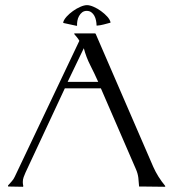

<svg xmlns="http://www.w3.org/2000/svg" viewBox="-20 -716 662 736"><path d="M12.2 -1 10.7 -2V-4.9Q17.6 -12.7 24.9 -20.8Q32.2 -28.8 36.6 -38.6L284.2 -559.6Q280.3 -566.9 274.9 -573.2Q269.5 -579.6 264.2 -585.9V-586.4L265.6 -587.9H344.7L346.7 -586.4L567.4 -76.7Q584.5 -38.1 612.8 -3.9L613.8 -1Q613.3 -1 612.3 -0.5Q611.3 0 610.8 0Q589.8 0 569.1 -0.5Q548.3 -1 527.3 -1H513.2Q512.2 -18.1 510.3 -34.4Q508.3 -50.8 501.5 -66.4L366.7 -377.4H228.5L77.6 -54.2Q73.7 -45.9 70.6 -36.9Q67.4 -27.8 67.4 -18.1Q67.4 -14.2 67.9 -10.5Q68.4 -6.8 69.3 -2.9L68.8 -1L67.9 0ZM356.4 -402.3Q342.3 -434.1 326.2 -465.6Q310.1 -497.1 301.3 -531.2L239.3 -402.3ZM350.1 -618.7Q350.1 -627.4 348.1 -637.2Q346.2 -647 341.8 -655.3Q337.4 -663.6 330.1 -668.9Q322.8 -674.3 312.5 -674.3Q302.2 -674.3 294.9 -668.7Q287.6 -663.1 283 -654.5Q278.3 -646 276.6 -636.2Q274.9 -626.5 275.4 -617.7L274.4 -617.2H272.5L223.1 -627.9L222.2 -630.4Q225.1 -641.1 235.6 -652.6Q246.1 -664.1 259.8 -673.8Q273.4 -683.6 288.1 -689.9Q302.7 -696.3 313.5 -696.3Q324.2 -696.3 338.9 -689.9Q353.5 -683.6 366.9 -673.8Q380.4 -664.1 390.9 -652.6Q401.4 -641.1 403.8 -630.4L402.8 -628.9Q390.1 -625.5 377.2 -622.1Q364.3 -618.7 351.1 -617.7Z"/></svg>

Font: CAT Linz
Style: Regular
Weight: 400
Designer: Peter Wiegel
Foundry: Peter Wiegel
Version: Version 1.08